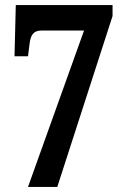

<svg xmlns="http://www.w3.org/2000/svg" viewBox="-20 -734 496 754"><path d="M90 0H205L422 -671V-714H42L37 -513H90L96 -561C100 -597 112 -614 142 -614H310Z"/></svg>

Font: Noto Serif Myanmar ExtraCondensed
Style: Bold
Weight: 700
Width: 2
Designer: Ben Mitchell and the Monotype Design Team
Foundry: Monotype Imaging Inc.
Version: Version 2.106